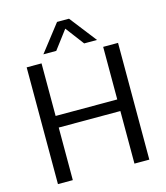

<svg xmlns="http://www.w3.org/2000/svg" viewBox="-122 -930 887 1023"><g transform="rotate(-15 322.0 -418.0)"><path d="M174 -688 289 -836H355L470 -688H399L322 -790L245 -688ZM70 0V-644H152V-354H492V-644H574V0H492V-290H152V0Z"/></g></svg>

Font: Kanit Light
Style: Regular
Weight: 300
Designer: Katatrad Team
Foundry: CadsonDemak
Version: Version 2.000; ttfautohint (v1.8.3)